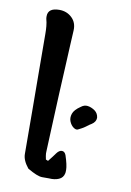

<svg xmlns="http://www.w3.org/2000/svg" viewBox="-83 -752 568 832"><g transform="rotate(10 201.0 -335.5)"><path d="M192 28H162Q141 28 97 2Q71 -30 71 -58Q70 -175 70 -263Q70 -351 69 -410L68 -586Q68 -603 66.5 -619.5Q65 -636 61 -650Q60 -653 60 -662Q60 -699 110 -699Q143 -699 165.5 -677.5Q188 -656 186 -621Q185 -595 182.5 -555Q180 -515 178 -462L172 -342Q168 -257 165.5 -193.5Q163 -130 161 -87Q160 -77 162 -65Q164 -53 165 -50L175 -46Q195 -71 204 -84Q215 -99 227 -99Q239 -99 245 -84Q259 -42 259 -21Q259 -9 258 -6Q254 14 235.5 22Q217 30 192 28ZM278 -202Q270 -199 259 -207Q248 -215 241.5 -230.5Q235 -246 241 -264.5Q247 -283 274 -301Q288 -312 303 -310Q319 -308 335 -297Q350 -286 352 -267Q352 -249 334 -237Q328 -234 311 -221Q303 -215 294.5 -210.5Q286 -206 278 -202Z"/></g></svg>

Font: Mansalva
Style: Regular
Weight: 400
Designer: Carolina Short
Foundry: Carolina Short
Version: Version 2.112; ttfautohint (v1.8.4.7-5d5b)